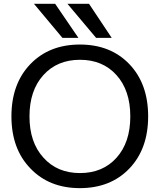

<svg xmlns="http://www.w3.org/2000/svg" viewBox="-20 -976 835 1008"><path d="M208 -148.4Q280.3 -67.4 399.9 -67.4Q519.5 -67.4 591.8 -147.9Q664.1 -228.5 664.1 -364.7Q664.1 -501 591.8 -581.5Q519.5 -662.1 399.9 -662.1Q280.3 -662.1 207.5 -581.5Q134.8 -501 134.8 -364.7Q134.8 -228.5 208 -148.4ZM139.6 -91.8Q40 -194.3 40 -365.2Q40 -536.1 139.2 -639.2Q238.3 -742.2 399.4 -742.2Q560.5 -742.2 659.2 -639.2Q757.8 -536.1 757.8 -365.2Q757.8 -194.3 659.2 -91.3Q560.5 11.7 399.4 11.7Q238.3 11.7 139.6 -91.8ZM484.4 -777.3 334 -956.1H447.3L566.4 -777.3ZM307.6 -777.3 158.2 -956.1H269.5L391.6 -777.3Z"/></svg>

Font: Gen Shin Gothic Regular
Style: Regular
Weight: 400
Designer: [Source Han Sans]
Ryoko NISHIZUKA  (kana & ideographs); Paul D. Hunt (Latin, Greek & Cyrillic); Wenlong ZHANG  (bopomofo
Version: Version 1.002.20150607